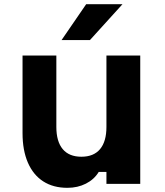

<svg xmlns="http://www.w3.org/2000/svg" viewBox="-20 -881 790 920"><path d="M652 -615V0H490V-57H453Q431 -21 391.5 -1Q352 19 303 19Q235 19 187 -12Q139 -43 113.5 -102Q88 -161 88 -243V-615H250V-273Q250 -203 280.5 -166.5Q311 -130 370 -130Q429 -130 459.5 -166.5Q490 -203 490 -273V-615ZM275 -689 393 -861H567L411 -689Z"/></svg>

Font: Martian Mono SemiExpanded
Style: Bold
Weight: 700
Width: 6
Designer: Roman Shamin
Foundry: Evil Martians
Version: Version 1.000